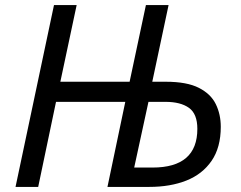

<svg xmlns="http://www.w3.org/2000/svg" viewBox="-20 -734 945 754"><path d="M41 0 192 -714H281L217 -413H489L553 -714H642L578 -413H631Q714 -413 761 -389Q808 -365 827.5 -325Q847 -285 847 -236Q847 -155 811 -102.5Q775 -50 712 -25Q649 0 566 0H402L472 -334H200L130 0ZM507 -76H579Q755 -76 755 -228Q755 -287 722 -310.5Q689 -334 630 -334H563Z"/></svg>

Font: Noto Sans IKEA
Style: Italic
Weight: 400
Italic angle: -12°
Designer: Monotype Design Team
Foundry: Monotype Imaging Inc.
Version: Version 2.001